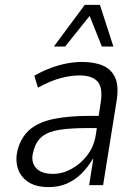

<svg xmlns="http://www.w3.org/2000/svg" viewBox="-20 -756 565 784"><path d="M179 8Q125 8 93 -14.5Q61 -37 51.5 -73Q42 -109 53 -148Q69 -201 105.5 -230Q142 -259 203 -271Q264 -283 353 -283H395L388 -233H336Q268 -233 223 -226Q178 -219 152.5 -199Q127 -179 117 -140Q104 -99 125 -72.5Q146 -46 197 -46Q235 -46 272.5 -66.5Q310 -87 337 -123Q364 -159 371 -204L391 -336Q401 -398 378.5 -423Q356 -448 304 -448Q269 -448 227.5 -437Q186 -426 135 -398L120 -447Q154 -466 187.5 -478.5Q221 -491 253 -497Q285 -503 315 -503Q366 -503 400.5 -488Q435 -473 450.5 -438.5Q466 -404 456 -343L401 0H344L361 -107H359Q339 -73 312 -46.5Q285 -20 252 -6Q219 8 179 8ZM200 -566 326 -736H388L443 -566H396L346 -691L246 -566Z"/></svg>

Font: Nunito Sans 7pt Condensed Light
Style: Italic
Weight: 300
Width: 3
Italic angle: -9°
Designer: Vernon Adams
Foundry: Vernon Adams
Version: Version 3.101;gftools[0.9.27]